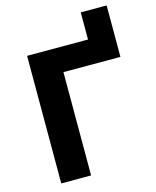

<svg xmlns="http://www.w3.org/2000/svg" viewBox="-127 -952 843 1038"><g transform="rotate(-15 295.0 -433.0)"><path d="M571 -578H252V0H85V-714H426V-866H571Z"/></g></svg>

Font: Noto Sans UI ExtraBold
Style: Regular
Weight: 800
Designer: Monotype Design Team
Foundry: Monotype Imaging Inc.
Version: Version 1.001